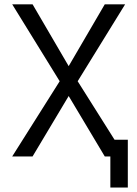

<svg xmlns="http://www.w3.org/2000/svg" viewBox="-20 -713 626 875"><path d="M482.9 141.6V0H457.5L293 -275.4L128.4 0H35.6L252 -342.8L35.6 -693.4H128.4L293 -411.6L457.5 -693.4H550.3L334 -342.8L502 -76.2H562.5V141.6Z"/></svg>

Font: Cascadia Code PL SemiLight
Style: Regular
Weight: 350
Monospace: yes
Designer: Aaron Bell
Foundry: Saja Typeworks
Version: Version 2404.023; ttfautohint (v1.8.4)